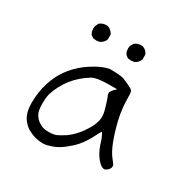

<svg xmlns="http://www.w3.org/2000/svg" viewBox="-140 -737 849 861"><g transform="rotate(30 285.0 -307.0)"><path d="M283.2 -445.3Q334 -445.3 351.6 -440.4Q362.3 -437.5 387.2 -425.8Q412.1 -414.1 413.1 -409.2Q418 -406.2 418 -375Q418 -320.3 430.7 -263.7Q460 -144.5 495.1 -102.5Q498 -98.6 504.4 -90.3Q510.7 -82 511.7 -79.1Q516.6 -61.5 495.1 -46.9Q478.5 -35.2 453.1 -63.5Q424.8 -93.8 408.2 -154.3Q395.5 -184.6 392.6 -183.6Q385.7 -172.9 377.9 -157.2Q345.7 -91.8 301.8 -57.6Q264.6 -24.4 230.5 -14.6Q206.1 -5.9 189.5 -5.9Q149.4 -5.9 114.3 -25.4Q100.6 -31.2 85.4 -47.9Q70.3 -64.5 65.4 -79.1Q51.8 -110.4 56.2 -166.5Q60.5 -222.7 80.1 -269.5Q101.6 -322.3 143.6 -364.3Q171.9 -392.6 211.4 -416Q251 -439.5 283.2 -445.3ZM343.8 -370.1 357.4 -382.8H314.5Q254.9 -382.8 230.5 -370.1Q135.7 -312.5 103.5 -210Q98.6 -190.4 98.6 -161.6Q98.6 -132.8 103.5 -117.2Q114.3 -86.9 146.5 -71.3Q160.2 -63.5 185.5 -63.5Q210 -63.5 223.6 -68.8Q237.3 -74.2 264.6 -91.8Q307.6 -123 336.4 -171.4Q365.2 -219.7 359.4 -252.9Q359.4 -262.7 349.6 -294.9Q339.8 -327.1 334 -339.8L332 -349.6Q332 -355.5 343.8 -370.1ZM135.7 -537.1 129.9 -549.8 127.9 -567.4 129.9 -579.1 137.7 -595.7Q155.3 -610.4 179.7 -607.4Q199.2 -600.6 209 -581.1V-555.7Q202.1 -536.1 181.6 -527.3L167 -525.4L149.4 -527.3ZM316.4 -537.1 309.6 -549.8 307.6 -567.4 309.6 -579.1 318.4 -595.7Q335.9 -610.4 360.4 -607.4Q379.9 -600.6 388.7 -581.1V-555.7Q381.8 -536.1 362.3 -527.3L346.7 -525.4L329.1 -527.3Z"/></g></svg>

Font: JasonHandwriting2
Style: Regular
Weight: 400
Version: Version 1.05.10